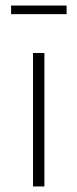

<svg xmlns="http://www.w3.org/2000/svg" viewBox="-20 -672 279 692"><path d="M20 -621V-652H220V-621ZM99 0V-481H140V0Z"/></svg>

Font: Cantarell Light
Style: Regular
Weight: 300
Designer: Dave Crossland, Nikolaus Waxweiler, Florian Fecher, Jacques Le Bailly, Eben Sorkin, Alexei Vanyashin, Alexios Zavras, Em
Version: Version 0.303